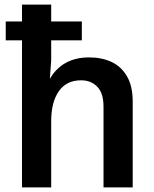

<svg xmlns="http://www.w3.org/2000/svg" viewBox="-20 -815 669 835"><path d="M557.1 -374V0H430.2V-351.1Q430.2 -409.7 403.1 -437.7Q376 -465.8 332.5 -465.8Q269 -465.8 235.8 -418.2Q202.6 -370.6 202.6 -288.1V0H75.7V-639.6H4.9V-721.7H75.7V-794.9H202.6V-721.7H335.9V-639.6H202.6V-551.8L196.8 -472.2Q251.5 -565.4 367.7 -565.4Q421.9 -565.4 464.4 -545.9Q506.8 -526.4 532 -483.6Q557.1 -440.9 557.1 -374Z"/></svg>

Font: Lycee Sans SemiBold
Style: Regular
Weight: 600
Designer: Justin Alvin
Foundry: Alkove Design
Version: Version 1.030